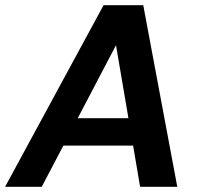

<svg xmlns="http://www.w3.org/2000/svg" viewBox="-41 -720 774 740"><path d="M-21.4 0 358.2 -700H511.1L642.3 0H499L406.1 -545.8L119.9 0ZM119.8 -158.9 173.9 -264.4H530.2L546.9 -158.9Z"/></svg>

Font: DM Sans 9pt
Style: Italic
Weight: 400
Italic angle: -10°
Designer: Colophon Foundry, Jonny Pinhorn
Foundry: Colophon Foundry
Version: Version 4.004